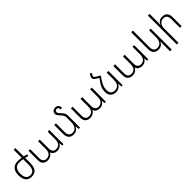

<svg xmlns="http://www.w3.org/2000/svg" viewBox="421 -2599 4659 4659"><g transform="rotate(-45 2751.0 -269.5)"><path d="M294 -448Q204 -448 161 -394.5Q118 -341 118 -238Q118 -141 154 -88.5Q190 -36 267 -36Q346 -36 381 -90.5Q416 -145 416 -244V-760H474V-241Q474 -161 451.5 -104Q429 -47 383.5 -17Q338 13 267 13Q197 13 151 -16Q105 -45 82 -101.5Q59 -158 59 -239Q59 -321 85 -378.5Q111 -436 163 -466.5Q215 -497 294 -497Q340 -497 387 -491Q434 -485 480.5 -474Q527 -463 572 -446L558 -400Q498 -421 429 -434.5Q360 -448 294 -448Z M816 9Q743 9 697 -35Q651 -79 651 -169V-487H709V-178Q709 -107 742.5 -73.5Q776 -40 826 -40Q895 -40 937.5 -83.5Q980 -127 980 -222V-487H1038V-178Q1038 -131 1053.5 -100Q1069 -69 1095.5 -54.5Q1122 -40 1155 -40Q1199 -40 1233.5 -59Q1268 -78 1288.5 -118.5Q1309 -159 1309 -222V-487H1366V0H1321L1313 -88H1310Q1299 -64 1278 -42Q1257 -20 1224.5 -5.5Q1192 9 1145 9Q1091 9 1050 -16Q1009 -41 994 -91H991Q972 -48 926 -19.5Q880 9 816 9Z M1934 -413V0H1889L1881 -99H1878Q1866 -71 1843 -46Q1820 -21 1786.5 -5.5Q1753 10 1707 10Q1656 10 1617 -11Q1578 -32 1557 -74.5Q1536 -117 1536 -180V-487H1594V-189Q1594 -112 1628.5 -75.5Q1663 -39 1718 -39Q1764 -39 1800 -60.5Q1836 -82 1856.5 -126.5Q1877 -171 1877 -239V-410Q1877 -442 1862 -475Q1847 -508 1814 -542Q1786 -571 1769.5 -591.5Q1753 -612 1745.5 -630Q1738 -648 1738 -668Q1738 -698 1751.5 -722Q1765 -746 1791 -759.5Q1817 -773 1856 -773Q1891 -773 1915.5 -758.5Q1940 -744 1953 -716.5Q1966 -689 1966 -650H1910Q1910 -682 1898 -703Q1886 -724 1853 -724Q1824 -724 1810 -709Q1796 -694 1796 -672Q1796 -656 1800.5 -643.5Q1805 -631 1820 -614Q1835 -597 1864 -565Q1889 -540 1904.5 -516Q1920 -492 1927 -467Q1934 -442 1934 -413Z M2272 9Q2199 9 2153 -35Q2107 -79 2107 -169V-487H2165V-178Q2165 -107 2198.5 -73.5Q2232 -40 2282 -40Q2351 -40 2393.5 -83.5Q2436 -127 2436 -222V-487H2494V-178Q2494 -131 2509.5 -100Q2525 -69 2551.5 -54.5Q2578 -40 2611 -40Q2655 -40 2689.5 -59Q2724 -78 2744.5 -118.5Q2765 -159 2765 -222V-487H2822V0H2777L2769 -88H2766Q2755 -64 2734 -42Q2713 -20 2680.5 -5.5Q2648 9 2601 9Q2547 9 2506 -16Q2465 -41 2450 -91H2447Q2428 -48 2382 -19.5Q2336 9 2272 9Z M3121 -525 3177 -546V-529Q3134 -468 3105.5 -421Q3077 -374 3061 -336Q3045 -298 3038 -264Q3031 -230 3031 -195Q3031 -140 3048 -105.5Q3065 -71 3097.5 -55Q3130 -39 3175 -39Q3221 -39 3257.5 -61Q3294 -83 3314.5 -127.5Q3335 -172 3335 -239V-487H3393V0H3347L3340 -99H3336Q3324 -71 3301 -46Q3278 -21 3244.5 -5.5Q3211 10 3166 10Q3073 10 3022.5 -41.5Q2972 -93 2972 -192Q2972 -225 2978 -257.5Q2984 -290 3000 -328.5Q3016 -367 3045.5 -415Q3075 -463 3121 -525ZM3177 -546 3121 -520 3046 -566Q3015 -585 2998.5 -607Q2982 -629 2982 -653Q2982 -667 2987 -682Q2992 -697 3002 -712L3031 -762L3077 -738L3052 -700Q3044 -689 3040.5 -678.5Q3037 -668 3037 -659Q3037 -643 3048.5 -628.5Q3060 -614 3081 -602Z M3728 9Q3655 9 3609 -35Q3563 -79 3563 -169V-487H3621V-178Q3621 -107 3654.5 -73.5Q3688 -40 3738 -40Q3807 -40 3849.5 -83.5Q3892 -127 3892 -222V-487H3950V-178Q3950 -131 3965.5 -100Q3981 -69 4007.5 -54.5Q4034 -40 4067 -40Q4111 -40 4145.5 -59Q4180 -78 4200.5 -118.5Q4221 -159 4221 -222V-487H4278V0H4233L4225 -88H4222Q4211 -64 4190 -42Q4169 -20 4136.5 -5.5Q4104 9 4057 9Q4003 9 3962 -16Q3921 -41 3906 -91H3903Q3884 -48 3838 -19.5Q3792 9 3728 9Z M4846 234H4789V-1Q4789 -27 4790 -50.5Q4791 -74 4793 -99H4788Q4777 -71 4754 -46Q4731 -21 4698 -5.5Q4665 10 4619 10Q4568 10 4529 -11Q4490 -32 4469 -74.5Q4448 -117 4448 -180V-760H4506V-189Q4506 -112 4540.5 -75.5Q4575 -39 4630 -39Q4676 -39 4712 -61Q4748 -83 4768.5 -127.5Q4789 -172 4789 -239V-487H4846Z M5079 -760V-471Q5079 -449 5078 -430Q5077 -411 5075 -388H5079Q5091 -418 5112.5 -442.5Q5134 -467 5167.5 -482Q5201 -497 5248 -497Q5302 -497 5340.5 -476.5Q5379 -456 5399 -414Q5419 -372 5419 -307V0H5362V-298Q5362 -376 5329 -412Q5296 -448 5238 -448Q5166 -448 5122.5 -399Q5079 -350 5079 -249V234H5021V-760Z"/></g></svg>

Font: Noto Sans Armenian Light
Style: Regular
Weight: 300
Designer: Monotype Design Team
Foundry: Monotype Imaging Inc.
Version: Version 2.007